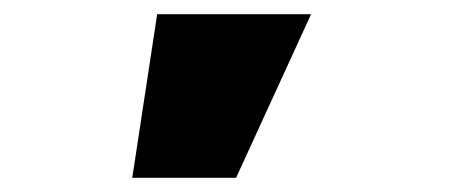

<svg xmlns="http://www.w3.org/2000/svg" viewBox="-20 -840 640 270"><path d="M166 -590 201 -820H417V-819L312 -590Z"/></svg>

Font: Foldit Black
Style: Regular
Weight: 900
Version: Version 1.003